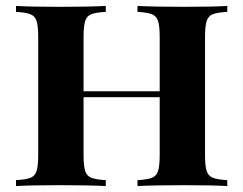

<svg xmlns="http://www.w3.org/2000/svg" viewBox="-20 -628 821 648"><path d="M747 -588Q713 -586 698 -580Q683 -574 677.5 -557Q672 -540 672 -502V-106Q672 -68 677.5 -51Q683 -34 698.5 -28Q714 -22 747 -20V0Q701 -3 601 -3Q500 -3 444 0V-20Q478 -22 493 -28Q508 -34 513.5 -51Q519 -68 519 -106V-300H262V-106Q262 -68 267.5 -51Q273 -34 288.5 -28Q304 -22 337 -20V0Q282 -3 180 -3Q82 -3 34 0V-20Q68 -22 83 -28Q98 -34 103.5 -51Q109 -68 109 -106V-502Q109 -540 103.5 -557Q98 -574 82.5 -580Q67 -586 34 -588V-608Q82 -605 180 -605Q282 -605 337 -608V-588Q303 -586 288 -580Q273 -574 267.5 -557Q262 -540 262 -502V-320H519V-502Q519 -540 513.5 -557Q508 -574 492.5 -580Q477 -586 444 -588V-608Q500 -605 601 -605Q701 -605 747 -608Z"/></svg>

Font: Playfair Display SC
Style: Bold
Weight: 700
Designer: Claus Eggers Sørensen
Foundry: Claus Eggers Sørensen
Version: Version 1.200; ttfautohint (v1.6)